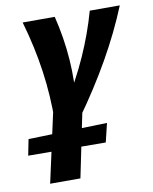

<svg xmlns="http://www.w3.org/2000/svg" viewBox="-118 -486 669 837"><g transform="rotate(-10 216.5 -67.5)"><path d="M103 27Q105 -86 89 -198.5Q73 -311 40 -424H182Q206 -327 213 -229.5Q220 -132 209 -35H161Q223 -132 266.5 -229.5Q310 -327 337 -424H470Q424 -311 360 -198.5Q296 -86 215 27ZM36 289 117 -80H246L170 289ZM306 154 -37 152 -23 81 326 71Z"/></g></svg>

Font: Ysabeau ExtraBold
Style: Italic
Weight: 800
Italic angle: -12°
Designer: Christian Thalmann (Catharsis Fonts)
Version: Version 2.002